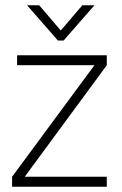

<svg xmlns="http://www.w3.org/2000/svg" viewBox="-20 -710 465 730"><path d="M200 -556 83 -690H129L211 -594L293 -690H339L222 -556ZM74 -38H386V0H26V-38L339 -462H45V-500H386V-462Z"/></svg>

Font: Haskoy ExtraLight
Style: Regular
Weight: 200
Designer: Ertekin Erdin
Foundry: Ertekin Erdin
Version: Version 2.000; ttfautohint (v1.8.4.7-5d5b)